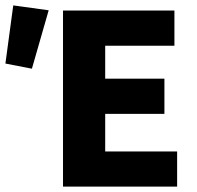

<svg xmlns="http://www.w3.org/2000/svg" viewBox="-32 -690 728 710"><path d="M201 0H623V-130H357V-269H576V-399H357V-521H613V-651H201ZM86 -436 148 -652 17 -670 -12 -455Z"/></svg>

Font: Source Sans Pro
Style: Bold
Weight: 700
Designer: Paul D. Hunt
Foundry: Adobe Systems Incorporated
Version: Version 3.006;hotconv 1.0.111;makeotfexe 2.5.65597